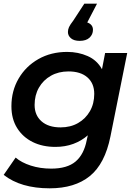

<svg xmlns="http://www.w3.org/2000/svg" viewBox="-25 -822 739 1043"><path d="M245 201Q88 201 -5 128L60 34Q91 61 142 77.5Q193 94 253 94Q340 94 385.5 55.5Q431 17 446 -60L452 -87Q418 -57 373.5 -40.5Q329 -24 276 -24Q206 -24 152.5 -50.5Q99 -77 68 -126.5Q37 -176 37 -245Q37 -328 76 -395Q115 -462 183.5 -501Q252 -540 340 -540Q400 -540 451 -517.5Q502 -495 529 -446L546 -534H666L575 -81Q545 68 463 134.5Q381 201 245 201ZM304 -130Q358 -130 399 -153.5Q440 -177 463.5 -218Q487 -259 487 -312Q487 -369 450 -401.5Q413 -434 347 -434Q293 -434 251.5 -410.5Q210 -387 186.5 -346Q163 -305 163 -252Q163 -196 200.5 -163Q238 -130 304 -130ZM408 -600Q377 -600 360.5 -614Q344 -628 344 -648Q344 -662 350 -675Q356 -688 373 -710L433 -802H502L449 -700Q480 -689 480 -660Q480 -635 461.5 -617.5Q443 -600 408 -600Z"/></svg>

Font: Montserrat SemiBold
Style: Italic
Weight: 600
Italic angle: -11.3°
Designer: Julieta Ulanovsky
Foundry: Julieta Ulanovsky
Version: Version 9.000; ttfautohint (v1.8.4.7-5d5b)